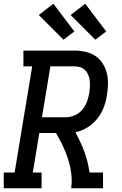

<svg xmlns="http://www.w3.org/2000/svg" viewBox="-29 -1005 649 1025"><path d="M-9 0V-84H49L143 -651H96V-735H368Q398 -735 427 -728.5Q456 -722 479.5 -706.5Q503 -691 518.5 -667Q534 -643 541 -615.5Q548 -588 547.5 -558Q547 -528 542 -498Q539 -476 532.5 -454Q526 -432 516 -411.5Q506 -391 491 -372Q476 -353 457.5 -338.5Q439 -324 418 -314Q397 -304 374 -299Q387 -274 399 -248.5Q411 -223 421 -196Q431 -169 438 -141Q445 -113 449 -84H521V0H351Q355 -27 353.5 -54Q352 -81 347 -106.5Q342 -132 334 -156.5Q326 -181 316 -204.5Q306 -228 294.5 -250.5Q283 -273 270 -295H181L146 -84H193V0ZM321 -379Q345 -379 369 -389Q393 -399 410 -419Q427 -439 435.5 -463Q444 -487 448 -511Q450 -527 451 -543.5Q452 -560 450 -575.5Q448 -591 442 -605.5Q436 -620 425.5 -630.5Q415 -641 400 -646Q385 -651 368 -651H240L195 -379ZM480 -793 348 -925 426 -985 538 -837ZM310 -793 178 -925 256 -985 368 -837Z"/></svg>

Font: Iosevka Curly Slab MdExObl
Style: Regular
Weight: 500
Width: 7
Italic angle: -9°
Monospace: yes
Designer: Belleve Invis
Foundry: Belleve Invis
Version: Version 11.1.0; ttfautohint (v1.8.3)